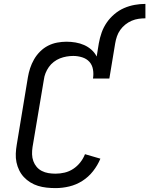

<svg xmlns="http://www.w3.org/2000/svg" viewBox="-20 -957 766 985"><path d="M265 8Q242 8 219 5.5Q196 3 175 -3.5Q154 -10 135.5 -21.5Q117 -33 102.5 -48.5Q88 -64 78.5 -83.5Q69 -103 64.5 -124.5Q60 -146 61 -169Q62 -192 66 -215L123 -560Q127 -584 134.5 -607Q142 -630 154.5 -652Q167 -674 185.5 -692.5Q204 -711 226.5 -722.5Q249 -734 273.5 -738.5Q298 -743 321 -743Q345 -743 368 -739Q391 -735 411.5 -726Q432 -717 449 -702Q466 -687 476 -667L487 -735Q492 -763 501.5 -790Q511 -817 527.5 -841Q544 -865 567 -884.5Q590 -904 616.5 -915.5Q643 -927 671 -932Q699 -937 726 -937V-863Q709 -863 691 -860.5Q673 -858 655.5 -850.5Q638 -843 623 -831Q608 -819 597 -803.5Q586 -788 580 -770.5Q574 -753 571 -735L541 -554H457Q461 -577 457 -600.5Q453 -624 438.5 -640Q424 -656 401.5 -663Q379 -670 356 -670Q339 -670 321.5 -667Q304 -664 287.5 -657.5Q271 -651 256 -639.5Q241 -628 230.5 -613Q220 -598 213.5 -581.5Q207 -565 205 -548L147 -203Q144 -184 144.5 -165.5Q145 -147 151 -130.5Q157 -114 168 -101Q179 -88 194.5 -80Q210 -72 228 -69Q246 -66 265 -66Q288 -66 311.5 -71.5Q335 -77 355.5 -90.5Q376 -104 391.5 -123.5Q407 -143 416 -166L495 -143Q481 -109 457.5 -79Q434 -49 402.5 -29Q371 -9 335.5 -0.5Q300 8 265 8Z"/></svg>

Font: Iosevka Curly Slab Extended
Style: Italic
Weight: 400
Width: 7
Italic angle: -9°
Monospace: yes
Designer: Belleve Invis
Foundry: Belleve Invis
Version: Version 11.1.0; ttfautohint (v1.8.3)